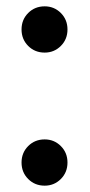

<svg xmlns="http://www.w3.org/2000/svg" viewBox="-20 -579 285 606"><path d="M193 -66Q193 -35 172 -14Q151 7 121 7Q90 7 69 -14Q48 -35 48 -66Q48 -97 69 -118Q90 -139 121 -139Q151 -139 172 -118Q193 -97 193 -66ZM193 -486Q193 -455 172 -434Q151 -413 121 -413Q90 -413 69 -434Q48 -455 48 -486Q48 -517 69 -538Q90 -559 121 -559Q151 -559 172 -538Q193 -517 193 -486Z"/></svg>

Font: SVN-Poppins Medium
Style: Regular
Weight: 500
Designer: Ninad Kale (Devanagari), Jonny Pinhorn (Latin)
Foundry: Indian Type Foundry
Version: Version 3.002 2017; ttfautohint (v1.8.3)